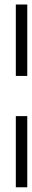

<svg xmlns="http://www.w3.org/2000/svg" viewBox="-20 -649 139 835"><path d="M48.8 165.5V-144H98.6V165.5ZM48.8 -318.8V-629.4H98.6V-318.8Z"/></svg>

Font: RIT Meera New
Style: Regular
Weight: 400
Designer: Hussain K H
Foundry: RIT
Version: 1.6.2